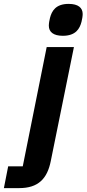

<svg xmlns="http://www.w3.org/2000/svg" viewBox="-117 -767 445 987"><path d="M0 88H-75L-97 200H-18C79 200 126 152 144 61L263 -525H123ZM206 -583C273 -583 293 -620 302 -655C305 -667 308 -683 308 -695C308 -727 285 -747 236 -747C169 -747 149 -710 140 -675C137 -663 134 -647 134 -635C134 -603 157 -583 206 -583Z"/></svg>

Font: LVC Sans
Style: Bold Italic
Weight: 700
Italic angle: -11.31°
Designer: Mike Abbink, Paul van der Laan, Pieter van Rosmalen
Foundry: Bold Monday
Version: Version 3.0